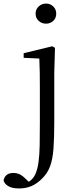

<svg xmlns="http://www.w3.org/2000/svg" viewBox="-99 -788 430 1079"><path d="M8 271Q-32 271 -53.5 257.5Q-75 244 -79 225Q-69 184 -24 184Q-6 184 10 191Q26 198 43 215L76 246V252H48V243Q63 235 76 223.5Q89 212 98 194Q111 168 117 126.5Q123 85 124 28.5Q125 -28 125 -96V-288Q125 -338 124.5 -380Q124 -422 122 -459L34 -463V-489L195 -528L210 -519L206 -380V-104Q206 -13 201.5 47Q197 107 182.5 146.5Q168 186 137 216Q108 245 77 258Q46 271 8 271ZM160 -655Q136 -655 118.5 -670.5Q101 -686 101 -711Q101 -736 118.5 -752Q136 -768 160 -768Q183 -768 200 -752Q217 -736 217 -711Q217 -686 200 -670.5Q183 -655 160 -655Z"/></svg>

Font: Noto Serif SC ExtraLight
Style: Regular
Weight: 400
Version: Version 2.002-H1;hotconv 1.1.0;makeotfexe 2.6.0